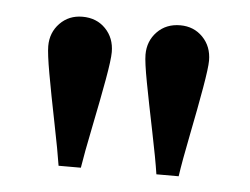

<svg xmlns="http://www.w3.org/2000/svg" viewBox="-33 -868 458 352"><g transform="rotate(5 196.0 -692.0)"><path d="M127 -554H86Q82 -580 71.5 -632Q61 -684 54.5 -720.5Q48 -757 48 -771Q48 -796 64.5 -813Q81 -830 106 -830Q132 -830 148.5 -813Q165 -796 165 -770Q165 -756 158.5 -719.5Q152 -683 141.5 -631.5Q131 -580 127 -554ZM307 -554H266Q262 -581 251.5 -632Q241 -683 234 -720Q227 -757 227 -771Q227 -796 243.5 -813Q260 -830 286 -830Q311 -830 327.5 -813Q344 -796 344 -770Q344 -757 337.5 -719.5Q331 -682 321 -632Q311 -582 307 -554Z"/></g></svg>

Font: Libre Baskerville
Style: Bold
Weight: 700
Designer: Pablo Impallari, Rodrigo Fuenzalida
Foundry: Pablo Impallari, Rodrigo Fuenzalida
Version: Version 1.000